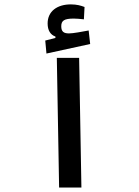

<svg xmlns="http://www.w3.org/2000/svg" viewBox="-20 -846 626 866"><path d="M246.6 0H347.2L336.9 -585H236.3ZM189.5 -604.5 386.7 -647.5 379.9 -708.5C350.6 -703.1 310.1 -695.3 291.5 -695.3C268.1 -695.3 256.3 -702.6 256.3 -727.5C256.3 -752.9 269.5 -762.2 312.5 -762.2C323.7 -762.2 343.3 -760.7 358.4 -758.8L361.3 -814.5C344.7 -820.8 326.7 -826.2 299.3 -826.2C238.3 -826.2 194.8 -795.4 194.8 -740.2C194.8 -709 207.5 -689 230 -681.2V-674.8L184.1 -663.1Z"/></svg>

Font: Cascadia Code PL
Style: Regular
Weight: 400
Monospace: yes
Designer: Aaron Bell
Foundry: Saja Typeworks
Version: Version 2404.023